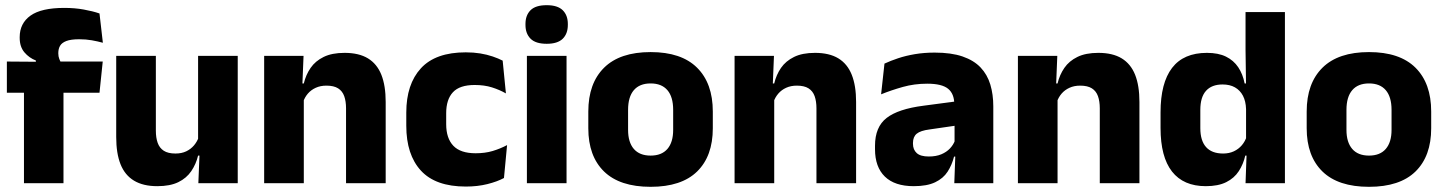

<svg xmlns="http://www.w3.org/2000/svg" viewBox="-20 -707 5576 741"><path d="M228 -676.5Q268.5 -676.5 303.2 -670.2Q338 -664 364 -655L377 -542Q357 -547.5 334.5 -551.5Q312 -555.5 285.5 -555.5Q254 -555.5 236.2 -548.8Q218.5 -542 211.8 -530.2Q205 -518.5 205 -502V-501Q205 -489 208.8 -479.5Q212.5 -470 217.5 -461.5L118.5 -458V-473.5Q92.5 -483.5 74.2 -505Q56 -526.5 56 -561V-563.5Q56 -617 97.8 -646.8Q139.5 -676.5 228 -676.5ZM225 0H72.5V-426.5H225ZM364 -349H6.5V-469.5L138.5 -468.5L196.5 -469.5H376.5Z M428.5 -491.5H581.5V-202.5Q581.5 -175.5 588.5 -155.8Q595.5 -136 612 -125.2Q628.5 -114.5 657 -114.5Q681 -114.5 698.8 -123Q716.5 -131.5 728.8 -146Q741 -160.5 747 -178L770.5 -106.5H744.5Q736.5 -73.5 718.2 -46.5Q700 -19.5 668.2 -4Q636.5 11.5 587 11.5Q532.5 11.5 497.2 -9.8Q462 -31 445.2 -73Q428.5 -115 428.5 -178ZM744.5 -491.5H897.5V0H745.5L750.5 -123L744.5 -137Z M1468.5 0H1315.5V-289Q1315.5 -316 1308.5 -335.8Q1301.5 -355.5 1285 -366Q1268.5 -376.5 1240 -376.5Q1216.5 -376.5 1198.5 -368.2Q1180.5 -360 1168.2 -345.8Q1156 -331.5 1150 -313.5L1126.5 -385H1152.5Q1160.5 -418.5 1178.8 -445Q1197 -471.5 1229 -487.2Q1261 -503 1310 -503Q1365 -503 1400 -481.8Q1435 -460.5 1451.8 -418.5Q1468.5 -376.5 1468.5 -313.5ZM1152.5 0H999.5V-491.5H1151.5L1146.5 -368.5L1152.5 -354Z M1778 13Q1661 13 1604.5 -48.5Q1548 -110 1548 -221.5V-272.5Q1548 -382 1604.5 -443.5Q1661 -505 1777.5 -505Q1807.5 -505 1833.5 -500.8Q1859.5 -496.5 1881.5 -489Q1903.5 -481.5 1920 -473L1932.5 -346.5Q1908 -360.5 1878.5 -369.8Q1849 -379 1812 -379Q1754 -379 1728 -351Q1702 -323 1702 -270V-227.5Q1702 -173.5 1729.5 -144.5Q1757 -115.5 1815.5 -115.5Q1852 -115.5 1881.2 -124.2Q1910.5 -133 1937 -147L1925 -20Q1899 -6 1861 3.5Q1823 13 1778 13Z M2166.5 0H2013.5V-491.5H2166.5ZM2090 -538Q2047 -538 2027.5 -557.8Q2008 -577.5 2008 -611V-614.5Q2008 -648 2027.5 -667.5Q2047 -687 2090 -687Q2132 -687 2151.8 -667.5Q2171.5 -648 2171.5 -614.5V-611Q2171.5 -577 2151.8 -557.5Q2132 -538 2090 -538Z M2491 14Q2372 14 2311.2 -45.2Q2250.5 -104.5 2250.5 -212V-276.5Q2250.5 -385.5 2311.5 -445.8Q2372.5 -506 2491 -506Q2609.5 -506 2670.2 -445.8Q2731 -385.5 2731 -276.5V-212Q2731 -104.5 2670.5 -45.2Q2610 14 2491 14ZM2491 -106.5Q2533.5 -106.5 2555.8 -132.2Q2578 -158 2578 -205.5V-283Q2578 -333 2555.8 -359Q2533.5 -385 2491 -385Q2448.5 -385 2426.2 -359Q2404 -333 2404 -283V-205.5Q2404 -158 2426.2 -132.2Q2448.5 -106.5 2491 -106.5Z M3284 0H3131V-289Q3131 -316 3124 -335.8Q3117 -355.5 3100.5 -366Q3084 -376.5 3055.5 -376.5Q3032 -376.5 3014 -368.2Q2996 -360 2983.8 -345.8Q2971.5 -331.5 2965.5 -313.5L2942 -385H2968Q2976 -418.5 2994.2 -445Q3012.5 -471.5 3044.5 -487.2Q3076.5 -503 3125.5 -503Q3180.5 -503 3215.5 -481.8Q3250.5 -460.5 3267.2 -418.5Q3284 -376.5 3284 -313.5ZM2968 0H2815V-491.5H2967L2962 -368.5L2968 -354Z M3813.5 0H3663L3667.5 -123L3664 -130.5V-284L3663 -304Q3663 -345 3639 -364.5Q3615 -384 3558.5 -384Q3509 -384 3464.5 -371.5Q3420 -359 3380.5 -343L3393.5 -461.5Q3417 -472.5 3446.2 -482.2Q3475.5 -492 3511 -498Q3546.5 -504 3587 -504Q3651.5 -504 3695 -489Q3738.5 -474 3764.5 -446.5Q3790.5 -419 3802 -380.8Q3813.5 -342.5 3813.5 -296.5ZM3506.5 11.5Q3433 11.5 3395 -25.5Q3357 -62.5 3357 -131V-144.5Q3357 -217 3401.8 -251.8Q3446.5 -286.5 3544 -299L3676 -316.5L3685 -224.5L3568 -207.5Q3532.5 -203 3518 -191Q3503.5 -179 3503.5 -155.5V-152Q3503.5 -129.5 3518 -116.2Q3532.5 -103 3564.5 -103Q3592.5 -103 3612.8 -111.5Q3633 -120 3646 -133.8Q3659 -147.5 3665.5 -164.5L3687 -102.5H3662Q3654 -70.5 3637.2 -44.5Q3620.5 -18.5 3589 -3.5Q3557.5 11.5 3506.5 11.5Z M4377.5 0H4224.5V-289Q4224.5 -316 4217.5 -335.8Q4210.5 -355.5 4194 -366Q4177.5 -376.5 4149 -376.5Q4125.5 -376.5 4107.5 -368.2Q4089.5 -360 4077.2 -345.8Q4065 -331.5 4059 -313.5L4035.5 -385H4061.5Q4069.5 -418.5 4087.8 -445Q4106 -471.5 4138 -487.2Q4170 -503 4219 -503Q4274 -503 4309 -481.8Q4344 -460.5 4360.8 -418.5Q4377.5 -376.5 4377.5 -313.5ZM4061.5 0H3908.5V-491.5H4060.5L4055.5 -368.5L4061.5 -354Z M4633.5 11.5Q4547.5 11.5 4503.2 -45Q4459 -101.5 4459 -213V-273.5Q4459 -387 4503.5 -445Q4548 -503 4638 -503Q4682 -503 4711.5 -488.5Q4741 -474 4758.8 -447.5Q4776.5 -421 4783.5 -385H4825L4789 -286Q4788 -316.5 4777 -337.5Q4766 -358.5 4746.2 -369.8Q4726.5 -381 4698.5 -381Q4656.5 -381 4634.5 -356.5Q4612.5 -332 4612.5 -283V-212.5Q4612.5 -164 4634.8 -139.2Q4657 -114.5 4700.5 -114.5Q4723.5 -114.5 4741.8 -123Q4760 -131.5 4772.8 -146.5Q4785.5 -161.5 4791.5 -180.5L4829 -106.5H4786Q4778.5 -73.5 4761 -46.5Q4743.5 -19.5 4712.5 -4Q4681.5 11.5 4633.5 11.5ZM4939 0H4787L4791.5 -124.5L4789 -150.5V-349.5V-371L4787 -513.5V-660.5H4939Z M5263.5 14Q5144.5 14 5083.8 -45.2Q5023 -104.5 5023 -212V-276.5Q5023 -385.5 5084 -445.8Q5145 -506 5263.5 -506Q5382 -506 5442.8 -445.8Q5503.5 -385.5 5503.5 -276.5V-212Q5503.5 -104.5 5443 -45.2Q5382.5 14 5263.5 14ZM5263.5 -106.5Q5306 -106.5 5328.2 -132.2Q5350.5 -158 5350.5 -205.5V-283Q5350.5 -333 5328.2 -359Q5306 -385 5263.5 -385Q5221 -385 5198.8 -359Q5176.5 -333 5176.5 -283V-205.5Q5176.5 -158 5198.8 -132.2Q5221 -106.5 5263.5 -106.5Z"/></svg>

Font: Anek Malayalam
Style: Bold
Weight: 700
Version: Version 1.003